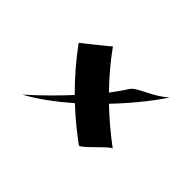

<svg xmlns="http://www.w3.org/2000/svg" viewBox="-81 -576 682 682"><g transform="rotate(45 260.0 -235.0)"><path d="M449 -417C405 -375 341 -361 326 -336C326 -336 311 -312 284 -276C246 -315 210 -357 178 -402C179 -401 83 -325 83 -325C120 -274 160 -228 204 -184C168 -145 126 -102 71 -53C124 -82 177 -122 225 -164C261 -130 300 -98 341 -68C350 -61 423 -147 434 -145C391 -177 351 -211 312 -248C378 -317 427 -382 449 -417Z"/></g></svg>

Font: Eagle Lake
Style: Regular
Weight: 400
Designer: Astigmatic (AOETI)
Foundry: Astigmatic (AOETI)
Version: Version 1.000